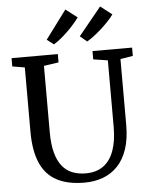

<svg xmlns="http://www.w3.org/2000/svg" viewBox="-64 -1047 862 1106"><g transform="rotate(-5 367.0 -493.5)"><path d="M380 8Q282.5 8 219.2 -26Q156 -60 125.2 -130.8Q94.5 -201.5 94.5 -311V-683L23 -695V-743H290.5V-695L205 -682.5V-300Q205 -229 218.2 -180Q231.5 -131 256 -101Q280.5 -71 315 -57.8Q349.5 -44.5 392 -44.5Q453 -44.5 493.5 -74Q534 -103.5 554.2 -159.8Q574.5 -216 574.5 -296.5V-682L491 -695V-743H720V-695L647.5 -683V-302Q647.5 -220.5 627.5 -161.8Q607.5 -103 571.5 -65.5Q535.5 -28 486.8 -10Q438 8 380 8ZM465 -801 425.5 -834 557 -995 623.5 -943.5Q609.5 -924 590 -903.5Q570.5 -883 548.5 -863.2Q526.5 -843.5 505 -827.2Q483.5 -811 466 -801ZM273 -801 234 -831 356 -995 423 -943.5Q404.5 -918 378.5 -890.2Q352.5 -862.5 325 -838.8Q297.5 -815 274 -801Z"/></g></svg>

Font: Merriweather 28pt
Style: Regular
Weight: 400
Version: Version 2.100